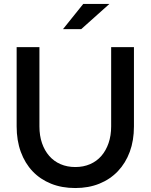

<svg xmlns="http://www.w3.org/2000/svg" viewBox="-20 -938 760 969"><path d="M64 0ZM656 -300Q656 -229 635 -172Q614 -115 575 -74Q536 -33 481.5 -11Q427 11 360 11Q292 11 237.5 -11Q183 -33 144.5 -73.5Q106 -114 85 -171.5Q64 -229 64 -300V-700H179V-300Q179 -253 192 -215.5Q205 -178 228.5 -151Q252 -124 285.5 -109.5Q319 -95 360 -95Q401 -95 434.5 -109.5Q468 -124 491.5 -151Q515 -178 528 -216Q541 -254 541 -300V-700H656ZM400 -918H532L390 -791H298Z"/></svg>

Font: Rosa Sans Medium
Style: Regular
Weight: 500
Designer: Pentagram / MCKL
Foundry: Pentagram / MCKL
Version: Version 1.005;September 16, 2019;FontCreator 11.5.0.2425 64-